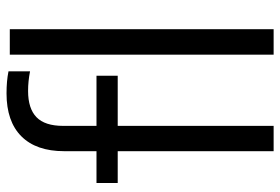

<svg xmlns="http://www.w3.org/2000/svg" viewBox="-155 -703 858 588"><g transform="rotate(-90 274.0 -409.0)"><path d="M282 -818Q320 -818 349.5 -812V-746Q319 -752 289.5 -752Q235.5 -752 209 -726.2Q182.5 -700.5 182.5 -644.5V-542.5H336V-477.5H182.5V0H105V-477.5H7.5V-542.5H105V-641.5Q105 -727 150.5 -772.5Q196 -818 282 -818ZM400.5 -808H478.5V0H400.5Z"/></g></svg>

Font: Encode Sans Semi Condensed
Style: Regular
Weight: 400
Width: 4
Designer: Multiple Designers
Foundry: Impallari Type
Version: Version 2.000